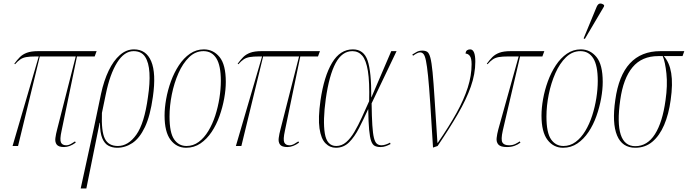

<svg xmlns="http://www.w3.org/2000/svg" viewBox="-20 -825 3887 1085"><path d="M51 0 199 -506H183Q149 -506 129 -502.5Q109 -499 95 -489.5Q81 -480 65 -462L61 -465Q77 -487 92.5 -502.5Q108 -518 132 -527Q156 -536 196 -536H526L515 -506H415L328 -86Q317 -36 324.5 -20Q332 -4 354 -4Q367 -4 380.5 -11.5Q394 -19 404 -26L408 -19Q374 6 342 6Q311 6 300.5 -8Q290 -22 293 -45Q296 -68 303 -94L408 -506H205L82 0Z M436 240 511 -104 551 -295Q567 -369 594 -425.5Q621 -482 657.5 -514Q694 -546 737 -546Q806 -546 834.5 -478.5Q863 -411 844 -278Q829 -170 799 -107Q769 -44 728.5 -17Q688 10 642 10Q615 10 593 -1.5Q571 -13 558 -43.5Q545 -74 545 -131H543L468 240ZM646 0Q705 0 750.5 -64Q796 -128 816 -276Q828 -355 824.5 -413.5Q821 -472 800 -504Q779 -536 735 -536Q682 -536 641.5 -471Q601 -406 578 -293L556 -187Q552 -83 572.5 -41.5Q593 0 646 0Z M1032 10Q978 10 944 -34.5Q910 -79 910 -172Q910 -215 919 -265.5Q928 -316 946 -365.5Q964 -415 991 -456Q1018 -497 1053.5 -521.5Q1089 -546 1132 -546Q1185 -546 1220.5 -503Q1256 -460 1256 -362Q1256 -319 1247 -269Q1238 -219 1220.5 -169.5Q1203 -120 1176 -79.5Q1149 -39 1113 -14.5Q1077 10 1032 10ZM1034 0Q1072 0 1103 -23Q1134 -46 1157.5 -85Q1181 -124 1196.5 -172Q1212 -220 1220 -271Q1228 -322 1228 -368Q1228 -455 1202.5 -495.5Q1177 -536 1130 -536Q1084 -536 1048.5 -501.5Q1013 -467 988.5 -411.5Q964 -356 951 -291.5Q938 -227 938 -166Q938 -75 964 -37.5Q990 0 1034 0Z M1313 0 1461 -506H1445Q1411 -506 1391 -502.5Q1371 -499 1357 -489.5Q1343 -480 1327 -462L1323 -465Q1339 -487 1354.5 -502.5Q1370 -518 1394 -527Q1418 -536 1458 -536H1788L1777 -506H1677L1590 -86Q1579 -36 1586.5 -20Q1594 -4 1616 -4Q1629 -4 1642.5 -11.5Q1656 -19 1666 -26L1670 -19Q1636 6 1604 6Q1573 6 1562.5 -8Q1552 -22 1555 -45Q1558 -68 1565 -94L1670 -506H1467L1344 0Z M1878 10Q1844 10 1819 -15.5Q1794 -41 1785.5 -99.5Q1777 -158 1791 -257Q1811 -394 1856.5 -470Q1902 -546 1974 -546Q2036 -546 2057.5 -482.5Q2079 -419 2078 -275H2079L2191 -536H2221L2080 -241Q2081 -165 2084 -118Q2087 -71 2093 -46.5Q2099 -22 2109.5 -13Q2120 -4 2136 -4Q2147 -4 2160.5 -8.5Q2174 -13 2184 -19L2187 -11Q2174 -4 2160 1Q2146 6 2130 6Q2111 6 2098 -0.5Q2085 -7 2077.5 -28Q2070 -49 2066 -91.5Q2062 -134 2061 -207H2060Q2035 -152 2009.5 -102Q1984 -52 1953 -21Q1922 10 1878 10ZM1880 0Q1911 0 1936 -21.5Q1961 -43 1982.5 -79.5Q2004 -116 2024.5 -161Q2045 -206 2066 -253Q2069 -362 2059 -423.5Q2049 -485 2027 -510.5Q2005 -536 1971 -536Q1913 -536 1876.5 -468Q1840 -400 1821 -266Q1804 -143 1815.5 -71.5Q1827 0 1880 0Z M2427 9Q2418 -140 2411.5 -238.5Q2405 -337 2399 -395.5Q2393 -454 2387 -482.5Q2381 -511 2373 -520Q2365 -529 2354 -529Q2346 -529 2335.5 -523.5Q2325 -518 2314 -510L2310 -517Q2322 -525 2335.5 -532Q2349 -539 2366 -539Q2384 -539 2394.5 -532Q2405 -525 2412 -499Q2419 -473 2424.5 -417Q2430 -361 2436 -264.5Q2442 -168 2452 -18H2454Q2518 -111 2560 -187Q2602 -263 2623.5 -330.5Q2645 -398 2645 -462Q2645 -496 2635 -509Q2625 -522 2611 -522Q2612 -536 2619.5 -541Q2627 -546 2637 -546Q2666 -546 2666 -476Q2666 -407 2640.5 -335Q2615 -263 2567.5 -181Q2520 -99 2453 0Z M2845 6Q2809 6 2796.5 -8Q2784 -22 2786.5 -45Q2789 -68 2796 -94L2911 -506H2853Q2819 -506 2799 -502.5Q2779 -499 2765 -489.5Q2751 -480 2735 -462L2731 -465Q2747 -487 2762.5 -502.5Q2778 -518 2802 -527Q2826 -536 2866 -536H3056L3045 -506H2919L2821 -86Q2810 -36 2819 -20Q2828 -4 2857 -4Q2877 -4 2892 -11.5Q2907 -19 2917 -26L2921 -19Q2905 -7 2886.5 -0.5Q2868 6 2845 6Z M3162 10Q3108 10 3074 -34.5Q3040 -79 3040 -172Q3040 -215 3049 -265.5Q3058 -316 3076 -365.5Q3094 -415 3121 -456Q3148 -497 3183.5 -521.5Q3219 -546 3262 -546Q3315 -546 3350.5 -503Q3386 -460 3386 -362Q3386 -319 3377 -269Q3368 -219 3350.5 -169.5Q3333 -120 3306 -79.5Q3279 -39 3243 -14.5Q3207 10 3162 10ZM3164 0Q3202 0 3233 -23Q3264 -46 3287.5 -85Q3311 -124 3326.5 -172Q3342 -220 3350 -271Q3358 -322 3358 -368Q3358 -455 3332.5 -495.5Q3307 -536 3260 -536Q3214 -536 3178.5 -501.5Q3143 -467 3118.5 -411.5Q3094 -356 3081 -291.5Q3068 -227 3068 -166Q3068 -75 3094 -37.5Q3120 0 3164 0ZM3285 -605 3278 -608 3352 -787Q3360 -805 3372 -805Q3384 -805 3394 -796L3393 -788Z M3570 10Q3496 10 3467 -59.5Q3438 -129 3457 -260Q3495 -536 3712 -536H3847L3837 -508H3731Q3763 -473 3773 -412Q3783 -351 3770 -260Q3759 -179 3733 -118.5Q3707 -58 3666.5 -24Q3626 10 3570 10ZM3570 1Q3638 1 3681 -66.5Q3724 -134 3741 -259Q3753 -342 3746 -409Q3739 -476 3725 -508H3700Q3607 -508 3554.5 -445Q3502 -382 3485 -260Q3448 1 3570 1Z"/></svg>

Font: Noto Serif Display ExtraCondensed Thin
Style: Italic
Weight: 100
Width: 2
Italic angle: -12°
Designer: Monotype Design Team
Foundry: Monotype Imaging Inc.
Version: Version 2.009